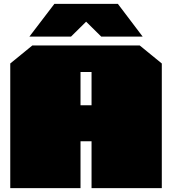

<svg xmlns="http://www.w3.org/2000/svg" viewBox="-20 -972 889 992"><path d="M132 -783 261 -952H589L717 -783H503L425 -860L347 -783ZM33 0V-644L147 -737H702L816 -644V0H453V-242H396V0ZM396 -428H453V-600H396Z"/></svg>

Font: Tomorrow Black
Style: Regular
Weight: 900
Designer: Tony de Marco, Monica Rizzolli
Foundry: Just in Type
Version: Version 2.002